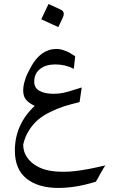

<svg xmlns="http://www.w3.org/2000/svg" viewBox="-20 -716 591 945"><path d="M293.9 -647.9Q293.9 -639.2 289.6 -630.4L267.1 -582.5L183.1 -621.1L218.8 -696.3L277.3 -669.4Q293.9 -662.6 293.9 -647.9ZM53.2 24.9Q53.2 -103.5 150.9 -194.8Q123.5 -207.5 108.9 -224.4Q94.2 -241.2 94.2 -271Q94.2 -292 101.1 -315.4Q107.9 -338.9 114 -351.3Q120.1 -363.8 131.8 -385.7Q180.2 -475.1 258.3 -475.1Q275.9 -475.1 295.4 -468Q314.9 -460.9 323 -456.1Q331.1 -451.2 350.1 -439L343.3 -377.4Q301.3 -398.9 251.5 -398.9Q205.6 -398.9 177 -376.5Q148.4 -354 148.4 -313.5Q148.4 -283.2 174.6 -268.8Q200.7 -254.4 242.7 -254.4Q268.6 -254.4 290.3 -258.8Q312 -263.2 341.3 -272.9Q370.6 -282.7 382.3 -285.6L371.6 -213.4Q328.1 -203.1 295.2 -192.6Q262.2 -182.1 227.1 -164.8Q191.9 -147.5 167.2 -126.5Q142.6 -105.5 122.8 -74.5Q103 -43.5 94.2 -4.9Q94.2 31.2 113.3 58.6Q132.3 85.9 161.6 101.6Q208 129.4 290 129.4Q305.7 129.4 321 128.7Q336.4 127.9 353.8 125.5Q371.1 123 382.3 121.6Q393.6 120.1 413.8 116.2Q434.1 112.3 441.2 110.8Q448.2 109.4 471.4 104.2Q494.6 99.1 498.5 98.1Q488.8 111.8 474.1 138.9Q459.5 166 451.7 178.2Q353.5 209 267.6 209Q168 209 110.6 163.1Q53.2 117.2 53.2 24.9Z"/></svg>

Font: VizhehAzad
Style: Regular
Weight: 400
Designer: damoon khanjanzadeh
Foundry: http://font-store.ir
Version: Version:0.0.3;RFB:1.2.5;Building:2016-04-04 21:25:54.909891